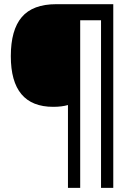

<svg xmlns="http://www.w3.org/2000/svg" viewBox="-20 -780 640 927"><path d="M526.9 127H467.8V-682.1H367.2V127H308.1V-272.9Q278.3 -264.2 236.8 -264.2Q32.2 -264.2 32.2 -508.8Q32.2 -635.3 85.2 -697.5Q138.2 -759.8 252 -759.8H526.9Z"/></svg>

Font: Noto Mono
Style: Regular
Weight: 400
Designer: Monotype Design Team
Foundry: Monotype Imaging Inc.
Version: Version 1.00